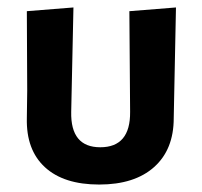

<svg xmlns="http://www.w3.org/2000/svg" viewBox="-20 -487 541 515"><path d="M52 -170 53 -244 52 -457 177 -467 171 -187Q169 -92 249 -92Q330 -92 329 -187L327 -457L452 -467L446 -170Q446 -86 393.5 -39Q341 8 246 8Q151 8 100.5 -38.5Q50 -85 52 -170Z"/></svg>

Font: Alegreya Sans SC
Style: Bold
Weight: 700
Designer: Juan Pablo del Peral
Foundry: Huerta Tipografica
Version: Version 2.007